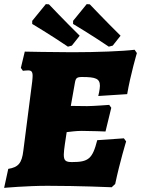

<svg xmlns="http://www.w3.org/2000/svg" viewBox="-40 -900 683 930"><path d="M289 -674 308 -679 346 -727C270 -802 197 -879 197 -879L182 -880L116 -799V-784C116 -784 205 -731 289 -674ZM487 -674 506 -679 544 -727C468 -802 395 -879 395 -879L380 -880L314 -799V-784C314 -784 403 -731 487 -674ZM269 -151C269 -173 278 -226 283 -260C301 -262 328 -266 356 -266C400 -266 471 -263 471 -263L499 -378L489 -392C489 -392 411 -386 382 -386C355 -386 322 -387 303 -387L323 -500C327 -522 332 -527 358 -527C424 -527 444 -519 444 -484C444 -467 436 -435 436 -435L576 -444C592 -538 623 -643 623 -643L612 -659C557 -652 430 -647 310 -647C220 -647 80 -650 80 -650L61 -571L71 -557C71 -557 86 -559 96 -559C112 -559 118 -553 118 -532C118 -525 117 -516 116 -505L73 -170C66 -110 49 -90 0 -82L-20 10C-20 10 88 0 190 0C343 0 501 7 501 7L518 -9C541 -118 571 -215 571 -215L560 -230L431 -221C408 -131 389 -115 309 -115C279 -115 269 -121 269 -151Z"/></svg>

Font: Alegreya SC Black
Style: Italic
Weight: 900
Italic angle: -7°
Designer: Juan Pablo del Peral
Foundry: Huerta Tipografica
Version: Version 2.007;PS 002.007;hotconv 1.0.88;makeotf.lib2.5.64775